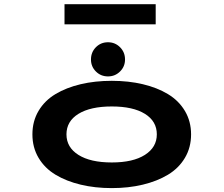

<svg xmlns="http://www.w3.org/2000/svg" viewBox="-20 -906 1090 936"><path d="M294.5 -885.5H739V-787.5H294.5ZM506.5 -533.5Q471.5 -533.5 447.5 -557.5Q423.5 -581.5 423.5 -616Q423.5 -651.5 447.5 -675.8Q471.5 -700 506.5 -700Q541 -700 565.2 -675.8Q589.5 -651.5 589.5 -616Q589.5 -581.5 565.2 -557.5Q541 -533.5 506.5 -533.5ZM525 11Q443 11 373.2 -5.8Q303.5 -22.5 250.8 -54.2Q198 -86 168 -136.5Q138 -187 138 -251Q138 -315 168 -365.5Q198 -416 250.8 -447.5Q303.5 -479 373.2 -495.5Q443 -512 525 -512Q606.5 -512 676.2 -495.5Q746 -479 798.8 -447.2Q851.5 -415.5 881.5 -365Q911.5 -314.5 911.5 -251Q911.5 -187 881.5 -136.5Q851.5 -86 798.8 -54.2Q746 -22.5 676.2 -5.8Q606.5 11 525 11ZM525 -114Q628.5 -114 686.5 -151Q744.5 -188 744.5 -251Q744.5 -315 686.5 -351Q628.5 -387 525 -387Q421 -387 362.5 -351Q304 -315 304 -251Q304 -187.5 362.5 -150.8Q421 -114 525 -114Z"/></svg>

Font: League Mono Extended SemiBold
Style: Regular
Weight: 600
Width: 9
Designer: Tyler Finck
Foundry: The League of Moveable Type / Tyler Finck
Version: Version 2.210